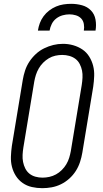

<svg xmlns="http://www.w3.org/2000/svg" viewBox="-20 -975 540 1003"><path d="M201 8Q173 8 146.5 2Q120 -4 98.5 -19Q77 -34 63 -56Q49 -78 42.5 -103.5Q36 -129 37 -157Q38 -185 42 -213L99 -558Q103 -582 111 -606.5Q119 -631 133.5 -653Q148 -675 167.5 -693Q187 -711 210.5 -722.5Q234 -734 258.5 -740Q283 -746 309 -746Q337 -746 363 -738.5Q389 -731 410.5 -716.5Q432 -702 446 -679.5Q460 -657 466.5 -631.5Q473 -606 472 -578Q471 -550 467 -522L410 -177Q406 -153 398 -128.5Q390 -104 376 -82Q362 -60 342 -42Q322 -24 298.5 -12.5Q275 -1 250 3.5Q225 8 201 8ZM202 -47Q220 -47 238 -51Q256 -55 272.5 -64Q289 -73 303 -87Q317 -101 326.5 -117Q336 -133 341.5 -151Q347 -169 350 -186L407 -531Q410 -550 411 -569.5Q412 -589 408.5 -606.5Q405 -624 396.5 -640.5Q388 -657 374 -667.5Q360 -678 342 -683Q324 -688 305 -688Q287 -688 269 -684Q251 -680 235 -670.5Q219 -661 205.5 -647.5Q192 -634 182.5 -617.5Q173 -601 167.5 -583.5Q162 -566 159 -549L102 -204Q99 -185 98 -166Q97 -147 100.5 -129Q104 -111 112 -95Q120 -79 133.5 -68Q147 -57 165 -52Q183 -47 202 -47ZM178 -815Q181 -835 188 -854Q195 -873 207.5 -890Q220 -907 237 -920Q254 -933 273 -941Q292 -949 312 -952Q332 -955 352 -955Q381 -955 408.5 -947.5Q436 -940 455 -920.5Q474 -901 479 -872.5Q484 -844 479 -815H418Q421 -832 418 -849.5Q415 -867 404 -878.5Q393 -890 376.5 -895Q360 -900 343 -900Q325 -900 307 -895Q289 -890 274 -878.5Q259 -867 250.5 -850Q242 -833 239 -815Z"/></svg>

Font: Iosevka Slab Light
Style: Italic
Weight: 300
Italic angle: -9°
Monospace: yes
Designer: Belleve Invis
Foundry: Belleve Invis
Version: Version 11.1.1; ttfautohint (v1.8.3)